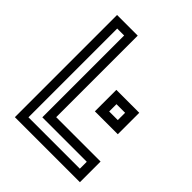

<svg xmlns="http://www.w3.org/2000/svg" viewBox="-197 -815 930 930"><g transform="rotate(45 267.5 -350.0)"><path d="M62.5 0V-700H204V-141.5H508V0ZM109.5 -46H461.5V-93.5H157V-654H109.5ZM316.5 -294V-441H473.5V-294ZM366 -342.5H425V-392.5H366Z"/></g></svg>

Font: Tourney Medium
Style: Regular
Weight: 500
Designer: Tyler Finck
Foundry: Etcetera Type Co
Version: Version 1.015